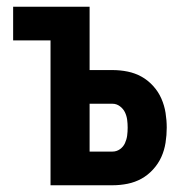

<svg xmlns="http://www.w3.org/2000/svg" viewBox="-20 -550 540 570"><path d="M130 0H314Q337 0 359 -4.5Q381 -9 400 -19.5Q419 -30 434.5 -47Q450 -64 459 -84Q468 -104 471.5 -126.5Q475 -149 475 -171Q475 -193 471.5 -215Q468 -237 459 -257.5Q450 -278 434.5 -295Q419 -312 400 -322.5Q381 -333 359 -337.5Q337 -342 314 -342H246V-530H19V-430H130ZM246 -100V-242H314Q326 -242 336 -234.5Q346 -227 351 -216.5Q356 -206 357.5 -194.5Q359 -183 359 -171Q359 -159 357.5 -147.5Q356 -136 351 -125Q346 -114 336 -107Q326 -100 314 -100Z"/></svg>

Font: Iosevka SS09
Style: Bold
Weight: 700
Monospace: yes
Designer: Belleve Invis
Foundry: Belleve Invis
Version: Version 5.2.1; ttfautohint (v1.8.3)